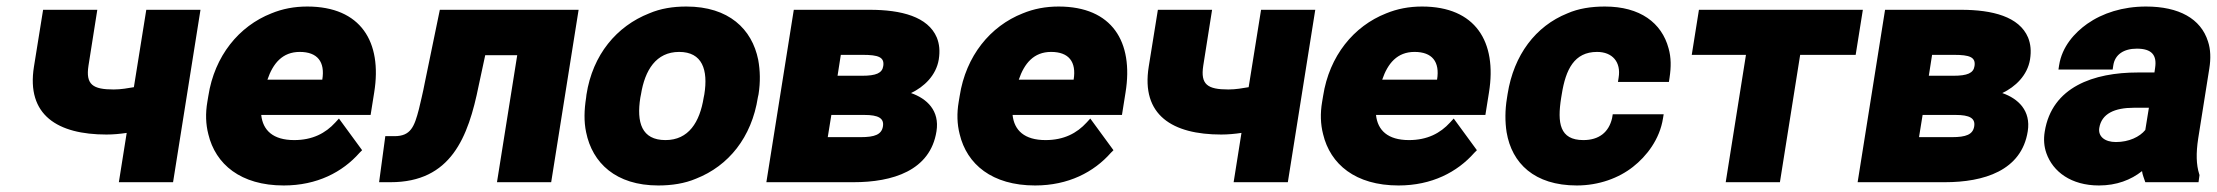

<svg xmlns="http://www.w3.org/2000/svg" viewBox="-20 -558 6789 588"><path d="M84 -354C60 -205 157 -146 306 -146C327 -146 348 -148 368 -151L344 0H510L594 -528H428L390 -291C372 -288 351 -284 328 -284C264 -284 242 -299 251 -357L278 -528H112Z M615 -246C609 -211 610 -178 618 -147C640 -55 717 10 849 10C951 10 1029 -31 1081 -90L1089 -98L1018 -195L1007 -183C977 -150 937 -129 881 -129C816 -129 785 -159 780 -206H1115L1126 -275C1151 -430 1085 -538 921 -538C881 -538 845 -531 811 -517C712 -478 637 -387 618 -264ZM799 -314C816 -364 845 -399 898 -399C952 -399 976 -369 967 -314Z M1160 -141 1141 0H1176C1361 0 1414 -137 1446 -296L1466 -389H1564L1502 0H1668L1752 -528H1327L1281 -305C1275 -273 1268 -246 1263 -224C1249 -170 1238 -141 1188 -141Z M1775 -259C1769 -221 1768 -186 1775 -153C1794 -59 1866 10 1996 10C2037 10 2077 4 2112 -11C2211 -50 2282 -137 2301 -260L2303 -269C2309 -307 2308 -342 2302 -375C2283 -469 2212 -538 2082 -538C2041 -538 2003 -532 1968 -517C1869 -478 1795 -391 1776 -268ZM1941 -259 1943 -269C1955 -343 1989 -399 2060 -399C2131 -399 2149 -344 2137 -269L2135 -259C2123 -184 2089 -129 2018 -129C1945 -129 1929 -183 1941 -259Z M2327 0H2594C2713 0 2829 -35 2848 -156C2858 -219 2819 -256 2770 -273C2810 -292 2847 -327 2855 -376C2859 -402 2857 -423 2849 -443C2822 -507 2740 -528 2644 -528H2411ZM2515 -138 2526 -206H2627C2670 -206 2688 -196 2684 -171C2680 -146 2659 -138 2616 -138ZM2545 -326 2555 -390H2622C2670 -390 2689 -383 2685 -356C2682 -334 2663 -326 2620 -326Z M2916 -246C2910 -211 2911 -178 2919 -147C2941 -55 3018 10 3150 10C3252 10 3330 -31 3382 -90L3390 -98L3319 -195L3308 -183C3278 -150 3238 -129 3182 -129C3117 -129 3086 -159 3081 -206H3416L3427 -275C3452 -430 3386 -538 3222 -538C3182 -538 3146 -531 3112 -517C3013 -478 2938 -387 2919 -264ZM3100 -314C3117 -364 3146 -399 3199 -399C3253 -399 3277 -369 3268 -314Z M3498 -354C3474 -205 3571 -146 3720 -146C3741 -146 3762 -148 3782 -151L3758 0H3924L4008 -528H3842L3804 -291C3786 -288 3765 -284 3742 -284C3678 -284 3656 -299 3665 -357L3692 -528H3526Z M4029 -246C4023 -211 4024 -178 4032 -147C4054 -55 4131 10 4263 10C4365 10 4443 -31 4495 -90L4503 -98L4432 -195L4421 -183C4391 -150 4351 -129 4295 -129C4230 -129 4199 -159 4194 -206H4529L4540 -275C4565 -430 4499 -538 4335 -538C4295 -538 4259 -531 4225 -517C4126 -478 4051 -387 4032 -264ZM4213 -314C4230 -364 4259 -399 4312 -399C4366 -399 4390 -369 4381 -314Z M4595 -257C4589 -221 4589 -185 4594 -153C4610 -58 4679 10 4809 10C4877 10 4938 -13 4981 -47C5022 -79 5063 -131 5073 -196L5075 -208H4919L4917 -196C4907 -153 4877 -129 4829 -129C4756 -129 4749 -182 4761 -258L4763 -270C4775 -345 4801 -399 4871 -399C4918 -399 4945 -368 4937 -320L4935 -307H5091L5093 -320C5098 -353 5098 -382 5090 -410C5069 -488 5003 -538 4895 -538C4853 -538 4814 -532 4780 -517C4683 -478 4616 -390 4597 -270Z M5161 -390H5327L5265 0H5431L5493 -390H5663L5685 -528H5183Z M5669 0H5936C6055 0 6171 -35 6190 -156C6200 -219 6161 -256 6112 -273C6152 -292 6189 -327 6197 -376C6201 -402 6199 -423 6191 -443C6164 -507 6082 -528 5986 -528H5753ZM5857 -138 5868 -206H5969C6012 -206 6030 -196 6026 -171C6022 -146 6001 -138 5958 -138ZM5887 -326 5897 -390H5964C6012 -390 6031 -383 6027 -356C6024 -334 6005 -326 5962 -326Z M6242 -155C6238 -131 6240 -109 6247 -89C6267 -32 6323 10 6408 10C6462 10 6506 -7 6540 -34C6541 -23 6547 -10 6550 0H6713L6716 -22L6715 -25C6706 -54 6705 -88 6712 -134L6746 -348C6751 -379 6750 -407 6742 -431C6720 -501 6653 -538 6552 -538C6481 -538 6419 -518 6372 -485C6334 -458 6295 -416 6286 -358L6284 -345H6450L6452 -358C6457 -391 6484 -409 6524 -409C6570 -409 6586 -389 6580 -350L6578 -336H6527C6392 -336 6264 -292 6242 -155ZM6409 -166C6416 -210 6456 -228 6515 -228H6561L6550 -160C6533 -139 6500 -123 6460 -123C6426 -123 6405 -140 6409 -166Z"/></svg>

Font: Asimov Pro
Style: UltObl
Weight: 900
Designer: Google
Version: Version 2.000980; 2014